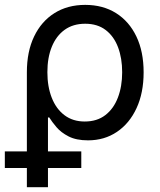

<svg xmlns="http://www.w3.org/2000/svg" viewBox="-37 -567 659 791"><path d="M73.7 204.1V-269.5Q73.7 -354.5 103.5 -416.7Q133.3 -479 187.3 -512.9Q241.2 -546.9 314 -546.9Q387.2 -546.9 441.2 -512.9Q495.1 -479 524.9 -416.7Q554.7 -354.5 554.7 -269Q554.7 -184.6 525.6 -121.6Q496.6 -58.6 444.8 -23.7Q393.1 11.2 325.7 11.2Q277.3 11.2 245.8 -4.9Q214.4 -21 195.8 -43Q177.2 -64.9 166 -83H160.6V204.1ZM312 -66.4Q362.8 -66.4 397 -92.8Q431.2 -119.1 448.7 -165Q466.3 -210.9 466.3 -269.5Q466.3 -326.7 449.5 -371.8Q432.6 -417 398.7 -443.1Q364.7 -469.2 314 -469.2Q264.2 -469.2 229.5 -444.3Q194.8 -419.4 176.5 -374.5Q158.2 -329.6 158.2 -269.5Q158.2 -210 176.3 -164.1Q194.3 -118.2 228.8 -92.3Q263.2 -66.4 312 -66.4ZM-17.1 125V56.6H297.9V125Z"/></svg>

Font: Inter 18pt
Style: Regular
Weight: 400
Designer: Rasmus Andersson
Foundry: rsms
Version: Version 4.001;git-66647c0bb